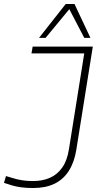

<svg xmlns="http://www.w3.org/2000/svg" viewBox="-46 -934 486 964"><path d="M-26 -16 -16 -50Q2 -45 21 -39Q40 -33 64.5 -29Q89 -25 120 -25Q167 -25 204 -41Q241 -57 266 -92Q291 -127 300 -184L377 -666H112L118 -700H420L337 -181Q327 -119 299.5 -76Q272 -33 227.5 -11.5Q183 10 121 10Q87 10 60.5 6.5Q34 3 13 -3.5Q-8 -10 -26 -16ZM150 -744 284 -914H328L408 -744H377L302 -888L183 -744Z"/></svg>

Font: Georama ExtraCondensed Thin ExtraLight
Style: Italic
Weight: 250
Italic angle: -9°
Version: Version 1.001